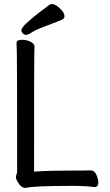

<svg xmlns="http://www.w3.org/2000/svg" viewBox="-20 -906 540 941"><path d="M285 -810Q241 -792 198 -776Q155 -760 136 -747.5Q117 -735 107.5 -735Q98 -735 91.5 -742.5Q85 -750 85 -757Q85 -764 92 -773Q113 -802 223 -883Q227 -886 237 -886Q247 -886 263 -874Q296 -848 296 -826Q296 -816 285 -810ZM462 -12Q462 11 443 11H442Q407 5 331 5Q142 5 107 15H106Q82 15 65 -17Q58 -29 58 -37Q58 -45 61 -51.5Q64 -58 64 -70Q64 -621 62.5 -649.5Q61 -678 61 -695Q61 -711 89 -711Q107 -711 127 -703Q149 -693 149 -677Q149 -665 148 -639.5Q147 -614 147 -65Q219 -70 315 -70Q411 -70 424 -71Q443 -71 453 -48Q462 -27 462 -12Z"/></svg>

Font: Moon Stars Kai HW
Style: Bold
Weight: 700
Designer: GuiWonder
Version: Version 1.101